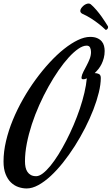

<svg xmlns="http://www.w3.org/2000/svg" viewBox="-45 -961 635 1093"><path d="M550.8 -670.9Q550.8 -649.4 545.9 -630.9Q541 -612.3 533.2 -596.4Q525.4 -580.6 515.1 -567.9Q504.9 -555.2 494.1 -544.9Q507.8 -544.9 518.3 -539.6Q528.8 -534.2 528.8 -517.1Q528.8 -481 517.6 -434.6Q506.3 -388.2 486.6 -337.2Q466.8 -286.1 439.7 -232.9Q412.6 -179.7 380.9 -129.9Q349.1 -80.1 314.2 -36.1Q279.3 7.8 243.7 40.8Q208 73.7 173.1 92.8Q138.2 111.8 106.9 111.8Q83.5 111.8 59.8 103.8Q36.1 95.7 17.3 77.6Q-1.5 59.6 -13.2 30Q-24.9 0.5 -24.9 -42Q-24.9 -97.7 -10.7 -158Q3.4 -218.3 28.3 -278.6Q53.2 -338.9 86.4 -397.2Q119.6 -455.6 158 -508.1Q196.3 -560.5 237.5 -605.2Q278.8 -649.9 319.3 -682.1Q359.9 -714.4 397.9 -732.7Q436 -751 467.8 -751Q492.2 -751 508.3 -743.9Q524.4 -736.8 533.9 -725.6Q543.5 -714.4 547.1 -700Q550.8 -685.5 550.8 -670.9ZM161.1 42Q177.7 42 198.5 26.4Q219.2 10.7 241.7 -16.6Q264.2 -43.9 287.4 -81.1Q310.5 -118.2 332.5 -160.9Q354.5 -203.6 374.3 -250Q394 -296.4 409.7 -342.8Q425.3 -389.2 435.5 -433.1Q445.8 -477.1 449.2 -515.1Q443.8 -512.2 439 -511Q434.1 -509.8 431.2 -509.8Q424.3 -509.8 421.6 -511.2Q418.9 -512.7 418.9 -521Q420.9 -535.6 429.7 -552.7Q438.5 -569.8 448.2 -588.1Q458 -606.4 465.6 -626Q473.1 -645.5 473.1 -665Q473.1 -678.7 468 -689.9Q462.9 -701.2 448.2 -701.2Q427.2 -701.2 401.1 -683.3Q375 -665.5 346.4 -634.3Q317.9 -603 288.3 -560.3Q258.8 -517.6 231 -467.8Q203.1 -418 178.7 -363.3Q154.3 -308.6 136.2 -253.4Q118.2 -198.2 107.7 -144.5Q97.2 -90.8 97.2 -43Q97.2 -24.9 100.3 -9.5Q103.5 5.9 111.1 17.3Q118.7 28.8 130.9 35.4Q143.1 42 161.1 42ZM568.4 -813Q569.3 -811.5 569.8 -810.1Q570.3 -808.6 570.3 -806.2Q570.3 -800.8 566.2 -795.9Q562 -791 558.1 -791Q555.2 -791 554.2 -793Q536.1 -810.5 515.1 -826.7Q497.1 -840.8 473.9 -855.7Q450.7 -870.6 425.3 -881.8Q412.1 -888.2 412.1 -898.9Q412.1 -905.8 416.7 -913.1Q421.4 -920.4 428.2 -926.8Q435.1 -933.1 443.4 -937Q451.7 -940.9 459 -940.9Q465.8 -940.9 471.2 -937Q489.3 -921.4 504.9 -902.8Q520.5 -884.3 533 -866.9Q545.4 -849.6 554.4 -835.2Q563.5 -820.8 568.4 -813Z"/></svg>

Font: Mervale Script
Style: Regular
Weight: 400
Designer: Astigmatic (AOETI)
Foundry: Astigmatic (AOETI)
Version: Version 1.000